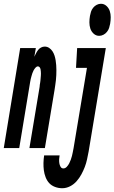

<svg xmlns="http://www.w3.org/2000/svg" viewBox="-66 -785 607 1018"><path d="M-46 0 41 -530H124L116 -484Q120 -493 125 -502.5Q130 -512 136 -520Q142 -528 151.5 -533Q161 -538 171 -538Q184 -538 194.5 -531Q205 -524 212 -513.5Q219 -503 223 -490.5Q227 -478 229 -465.5Q231 -453 232 -440Q233 -427 233 -413.5Q233 -400 232.5 -387Q232 -374 230.5 -360.5Q229 -347 227 -333.5Q225 -320 223 -307L172 0H90L144 -324Q144 -330 145 -335.5Q146 -341 147 -347Q148 -353 148.5 -359Q149 -365 149.5 -371Q150 -377 150.5 -383Q151 -389 151 -394.5Q151 -400 150.5 -406Q150 -412 149 -417.5Q148 -423 144.5 -428Q141 -433 135 -433Q128 -433 122 -426Q116 -419 112 -411.5Q108 -404 105.5 -396.5Q103 -389 101 -381.5Q99 -374 97 -366.5Q95 -359 94 -351L36 0ZM460 -595Q443 -595 430.5 -606.5Q418 -618 413 -633.5Q408 -649 408 -666Q408 -683 411 -701Q413 -712 416.5 -723Q420 -734 428 -744Q436 -754 447 -759.5Q458 -765 469 -765Q486 -765 498.5 -753.5Q511 -742 516 -726.5Q521 -711 521 -694Q521 -677 518 -659Q516 -648 512.5 -637Q509 -626 501 -616Q493 -606 482 -600.5Q471 -595 460 -595ZM264 213Q244 213 225.5 206Q207 199 195 186Q183 173 176 155Q169 137 166.5 118Q164 99 164.5 79Q165 59 168 39H250Q248 49 247.5 59.5Q247 70 248.5 80Q250 90 255 99Q260 108 270 108Q280 108 288 99.5Q296 91 301 81Q306 71 309.5 61.5Q313 52 315.5 42Q318 32 320 21.5Q322 11 324 1L395 -425H337L343 -530H495L404 18Q400 39 395.5 60Q391 81 383.5 100.5Q376 120 365.5 139.5Q355 159 340 176Q325 193 305 203Q285 213 264 213Z"/></svg>

Font: Iosevka Curly XBdObl
Style: Regular
Weight: 800
Italic angle: -9°
Monospace: yes
Designer: Belleve Invis
Foundry: Belleve Invis
Version: Version 11.1.0; ttfautohint (v1.8.3)